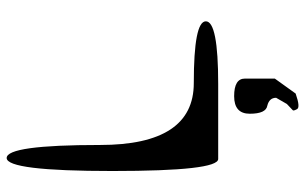

<svg xmlns="http://www.w3.org/2000/svg" viewBox="-194 -497 937 590"><g transform="rotate(-90 275.0 -201.5)"><path d="M315 -75Q505 -75 505 -38Q505 0 312 0H82Q45 0 45 -325Q45 -650 85 -650Q125 -650 125 -363Q125 -75 315 -75ZM235 242Q229 231 232 229L251 211L270 178Q270 157 246 151Q221 147 221 97Q221 49 275 49Q329 49 329 82V174L283 238Q240 253 235 242Z"/></g></svg>

Font: Syne Mono
Style: Regular
Weight: 400
Monospace: yes
Designer: Lucas Descroix
Foundry: Bonjour Monde
Version: Version 2.000; ttfautohint (v1.8.3)